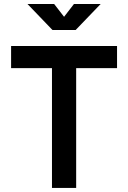

<svg xmlns="http://www.w3.org/2000/svg" viewBox="-20 -918 626 938"><path d="M233.9 0V-585H34.2V-693.4H551.8V-585H352.1V0ZM236.3 -771.5 114.3 -898.4H244.6L293 -835.9L341.3 -898.4H471.7L349.6 -771.5Z"/></svg>

Font: CaskaydiaCove NF SemiBold
Style: Regular
Weight: 600
Designer: Aaron Bell
Foundry: Saja Typeworks
Version: Version 2111.001; VTT 6.35;Nerd Fonts 3.2.1